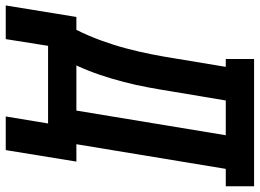

<svg xmlns="http://www.w3.org/2000/svg" viewBox="-180 -634 926 685"><g transform="rotate(90 283.5 -292.0)"><path d="M-39 151 2 -101H48Q69 -143 85.5 -188Q102 -233 114 -278Q126 -323 135 -368.5Q144 -414 151 -459L180 -634H152V-735H606V-634H544L456 -101H518L477 151H357L382 0H105L81 151ZM336 -101 424 -634H300L268 -443Q261 -399 253 -356Q245 -313 234 -270.5Q223 -228 208.5 -185Q194 -142 175 -101Z"/></g></svg>

Font: Iosevka Slab Extended
Style: Bold Italic
Weight: 700
Width: 7
Italic angle: -9°
Monospace: yes
Designer: Belleve Invis
Foundry: Belleve Invis
Version: Version 11.1.0; ttfautohint (v1.8.3)